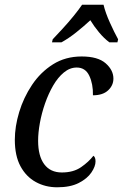

<svg xmlns="http://www.w3.org/2000/svg" viewBox="-20 -786 522 816"><path d="M223 10Q173 10 132 -12.5Q91 -35 67 -79.5Q43 -124 43 -192Q43 -248 61.5 -309.5Q80 -371 116 -425Q152 -479 205 -512.5Q258 -546 327 -546Q396 -546 429 -517Q462 -488 462 -452Q462 -423 439.5 -402Q417 -381 375 -381Q376 -429 359.5 -464Q343 -499 306 -499Q277 -499 251.5 -478Q226 -457 206 -422.5Q186 -388 171.5 -346.5Q157 -305 149.5 -263.5Q142 -222 142 -188Q142 -123 168 -88Q194 -53 243 -53Q292 -53 324.5 -75.5Q357 -98 377 -124Q386 -118 386 -100Q386 -79 368.5 -53Q351 -27 315 -8.5Q279 10 223 10ZM204 -619Q222 -638 246 -664Q270 -690 292 -717Q314 -744 329 -766H420Q428 -732 447 -690Q466 -648 482 -619L479 -606H445Q422 -623 400.5 -649Q379 -675 364 -700Q336 -674 304 -648.5Q272 -623 241 -606H201Z"/></svg>

Font: Noto Serif SemiCondensed
Style: Italic
Weight: 400
Width: 4
Italic angle: -12°
Designer: Monotype Design Team
Foundry: Monotype Imaging Inc.
Version: Version 2.013